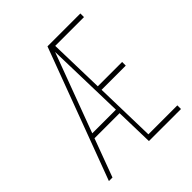

<svg xmlns="http://www.w3.org/2000/svg" viewBox="-192 -847 984 984"><g transform="rotate(-45 300.0 -355.5)"><path d="M560.5 0H328.1L322.8 -207.5H141.1L64 0H38.1L303.7 -710.9H542V-684.6H333.5L341.3 -383.8H517.6V-357.4H342.3L350.6 -26.4H560.5ZM150.9 -233.4H322.3L311 -663.1Z"/></g></svg>

Font: Roboto Mono Thin
Style: Regular
Weight: 250
Designer: Google
Version: Version 2.000985; 2015; ttfautohint (v1.3)